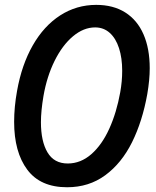

<svg xmlns="http://www.w3.org/2000/svg" viewBox="-20 -755 640 788"><path d="M38 -255Q38 -315.5 50 -382Q69 -489 114.5 -568.8Q160 -648.5 227 -691.8Q294 -735 375 -735Q445 -735 494.2 -703.8Q543.5 -672.5 569 -614Q594.5 -555.5 594.5 -475Q594.5 -427.5 584.5 -369Q564.5 -257 521.8 -171Q479 -85 412 -35.8Q345 13.5 255.5 13.5Q145.5 13.5 91.8 -58.8Q38 -131 38 -255ZM473.5 -376.5Q481.5 -421.5 481.5 -464.5Q481.5 -517 468.5 -557.2Q455.5 -597.5 430.5 -620Q405.5 -642.5 370.5 -642.5Q323 -642.5 279.5 -606Q236 -569.5 204.2 -505.5Q172.5 -441.5 158.5 -361.5Q148 -299.5 148 -253.5Q148 -175 175 -129.5Q202 -84 258 -84Q311 -84 354.8 -122.2Q398.5 -160.5 428.5 -226.8Q458.5 -293 473.5 -376.5Z"/></svg>

Font: JuliaMono MediumItalic
Style: Regular
Weight: 500
Italic angle: -9°
Monospace: yes
Designer: cormullion
Foundry: corm
Version: Version 0.049; ttfautohint (v1.8.4)